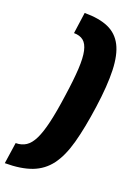

<svg xmlns="http://www.w3.org/2000/svg" viewBox="-217 -869 721 1037"><g transform="rotate(20 144.0 -350.0)"><path d="M81 -805Q165 -805 218 -781.5Q271 -758 298 -705.5Q325 -653 328 -565.5Q331 -478 313 -350Q295 -222 271 -134.5Q247 -47 208 5.5Q169 58 107.5 81.5Q46 105 -47 105L-29 -17Q5 -17 30 -33.5Q55 -50 73.5 -88Q92 -126 107 -190.5Q122 -255 135 -350Q149 -445 152.5 -509.5Q156 -574 147.5 -612Q139 -650 118.5 -666.5Q98 -683 64 -683Z"/></g></svg>

Font: Pathway Extreme Condensed ExtraBold
Style: Italic
Weight: 800
Width: 3
Italic angle: -8°
Version: Version 1.001;gftools[0.9.26]